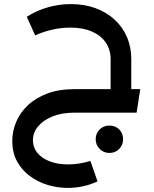

<svg xmlns="http://www.w3.org/2000/svg" viewBox="-20 -551 754 939"><path d="M521 0V-262Q521 -308 497.5 -342.5Q474 -377 430 -396.5Q386 -416 325 -416Q277 -416 231.5 -405Q186 -394 152 -378L111 -469Q160 -500 215 -515.5Q270 -531 327 -531Q392 -531 446 -511.5Q500 -492 539.5 -456Q579 -420 600.5 -370.5Q622 -321 622 -262V0ZM312 368Q260 368 211.5 353Q163 338 124 308.5Q85 279 62.5 236.5Q40 194 40 139Q40 91 59 45.5Q78 0 116 -36Q154 -72 211 -93.5Q268 -115 344 -115V0Q282 0 236.5 18.5Q191 37 166 67.5Q141 98 141 135Q141 170 162.5 196.5Q184 223 223 238Q262 253 313 253Q341 253 369 248.5Q397 244 422 236L457 336Q423 352 386.5 360Q350 368 312 368ZM344 0V-115H666L648 0ZM515 197Q487 197 467.5 177.5Q448 158 448 130Q448 101 467.5 82Q487 63 515 63Q544 63 563 82Q582 101 582 130Q582 158 563 177.5Q544 197 515 197Z"/></svg>

Font: Alexandria
Style: Regular
Weight: 400
Designer: Mohamed Gaber
Foundry: Kief Type Foundry
Version: Version 5.100